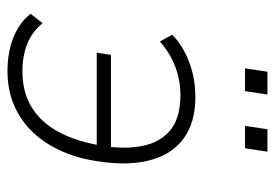

<svg xmlns="http://www.w3.org/2000/svg" viewBox="-131 -597 736 514"><g transform="rotate(90 237.0 -340.0)"><path d="M170 8Q119 8 79 -8.5Q39 -25 17 -54L42 -86Q65 -58 97.5 -45Q130 -32 171 -32Q227 -32 267.5 -57Q308 -82 333 -128.5Q358 -175 369 -239L376 -231H121L127 -269H382L372 -256Q380 -318 368.5 -362.5Q357 -407 324.5 -431Q292 -455 235 -455Q196 -455 159.5 -441.5Q123 -428 91 -400L73 -433Q92 -452 118.5 -466Q145 -480 175.5 -487.5Q206 -495 240 -495Q307 -495 349.5 -464.5Q392 -434 408 -377Q424 -320 413 -243Q406 -186 386 -140Q366 -94 335 -61Q304 -28 262.5 -10Q221 8 170 8ZM317 -628 326 -688H386L377 -628ZM163 -628 172 -688H233L224 -628Z"/></g></svg>

Font: Nunito Sans 10pt SemiCondensed ExtraLight
Style: Italic
Weight: 250
Width: 4
Italic angle: -9°
Designer: Vernon Adams
Foundry: Vernon Adams
Version: Version 3.101;gftools[0.9.27]